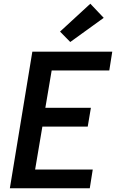

<svg xmlns="http://www.w3.org/2000/svg" viewBox="-20 -1013 640 1033"><path d="M33 0 154 -735H584L568 -634H258L224 -433H469L452 -332H208L169 -101H479L463 0ZM358 -787 303 -843 466 -993 538 -917Z"/></svg>

Font: Zed Sans Extended
Style: Bold Italic
Weight: 700
Width: 7
Italic angle: -9°
Designer: Belleve Invis
Foundry: Belleve Invis
Version: Version 1.0.0; ttfautohint (v1.8.4)